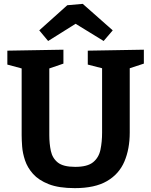

<svg xmlns="http://www.w3.org/2000/svg" viewBox="-20 -961 782 993"><path d="M434 -699 724 -704V-632L651 -608V-275Q651 -191 623.5 -126Q596 -61 533.5 -24.5Q471 12 367 12Q284 12 232 -8.5Q180 -29 151 -61.5Q122 -94 109.5 -131.5Q97 -169 94.5 -203.5Q92 -238 92 -262V-607L18 -627V-699L308 -704V-632L235 -607V-262Q235 -218 243 -180.5Q251 -143 279 -120.5Q307 -98 369 -98Q432 -98 461.5 -122Q491 -146 499.5 -186.5Q508 -227 508 -275V-608L434 -627ZM229 -749 183 -804 328 -934 408 -941 563 -804 516 -749 371 -838Z"/></svg>

Font: Bitter
Style: Bold
Weight: 700
Designer: Sol Matas, and Bitter project Authors
Foundry: Sol Matas
Version: Version 2.001